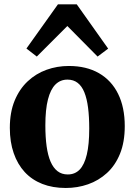

<svg xmlns="http://www.w3.org/2000/svg" viewBox="-20 -878 636 908"><path d="M26.5 -273Q26.5 -347 49.2 -402Q72 -457 111 -493.5Q150 -530 200 -548Q250 -566 305.5 -566Q388.5 -566 447.8 -532Q507 -498 538.5 -434.2Q570 -370.5 570 -281.5Q570 -206 547.5 -150.8Q525 -95.5 485.8 -59.8Q446.5 -24 396.5 -6.5Q346.5 11 291 11Q229 11 180 -8.2Q131 -27.5 97 -64.2Q63 -101 44.8 -153.8Q26.5 -206.5 26.5 -273ZM300.5 -53Q334.5 -53 356.8 -76Q379 -99 390.5 -147Q402 -195 402 -270Q402 -325.5 396.5 -368.5Q391 -411.5 379 -441.2Q367 -471 347.2 -486.2Q327.5 -501.5 299 -501.5Q265.5 -501.5 242.2 -478.5Q219 -455.5 206.8 -407.8Q194.5 -360 194.5 -285Q194.5 -229 200.5 -186Q206.5 -143 219.2 -113.5Q232 -84 252 -68.5Q272 -53 300.5 -53ZM154 -610.5 105 -648.5 254 -857.5H343L491.5 -648L441.5 -610.5L298.5 -755Z"/></svg>

Font: Merriweather 28pt ExtraBold
Style: Regular
Weight: 800
Version: Version 2.100